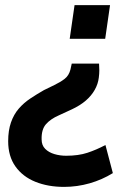

<svg xmlns="http://www.w3.org/2000/svg" viewBox="-20 -528 536 752"><path d="M368 -279Q369 -264 369 -252Q369 -240 367 -224Q364 -199 351 -176Q338 -153 316 -134Q294 -115 262 -100L210 -76Q178 -62 160 -41.5Q142 -21 143 18Q143 41 157 55Q171 69 193 75.5Q215 82 239 82Q287 82 322 70.5Q357 59 393 40L422 150Q380 176 331 190Q282 204 231 204Q168 204 118.5 184Q69 164 40.5 124Q12 84 12 25Q12 -17 23 -48.5Q34 -80 53.5 -102.5Q73 -125 98.5 -142Q124 -159 152 -175L193 -195Q216 -206 233 -219Q250 -232 256 -256L261 -279ZM411 -508 392 -376H253L272 -508Z"/></svg>

Font: Finlandica SemiBold
Style: Italic
Weight: 600
Italic angle: -8°
Designer: Niklas Ekholm, Juho Hiilivirta, Jaakko Suomalainen
Foundry: Helsinki Type Studio
Version: Version 1.063